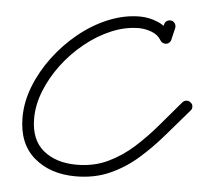

<svg xmlns="http://www.w3.org/2000/svg" viewBox="-46 -622 743 692"><g transform="rotate(5 325.0 -276.0)"><path d="M548 -568Q556 -566 560.5 -558.5Q565 -551 563 -542Q561 -532 558 -521Q555 -510 553 -500Q553 -500 553 -500Q553 -500 553 -500Q551 -491 543.5 -486.5Q536 -482 528 -484Q519 -486 514.5 -493.5Q510 -501 512 -509Q515 -520 517.5 -530.5Q520 -541 522 -552Q524 -561 531.5 -565.5Q539 -570 548 -568ZM550 -515Q555 -508 553 -499.5Q551 -491 543 -486Q536 -482 527.5 -484Q519 -486 514 -494Q502 -514 478.5 -522.5Q455 -531 433 -531Q384 -531 334 -510Q284 -489 239 -452.5Q194 -416 159.5 -370Q125 -324 105 -273.5Q85 -223 85 -174Q85 -97 131 -59Q177 -21 252 -21Q314 -21 364.5 -45Q415 -69 457.5 -107.5Q500 -146 538 -191Q576 -236 612 -278Q612 -278 612 -278Q612 -278 612 -278Q618 -285 627 -285.5Q636 -286 642 -280Q649 -275 649.5 -266Q650 -257 644 -251Q604 -205 563 -157Q522 -109 476 -68.5Q430 -28 375 -3.5Q320 21 252 21Q160 21 101.5 -29Q43 -79 43 -174Q43 -230 65 -286.5Q87 -343 125.5 -394.5Q164 -446 214 -486.5Q264 -527 320.5 -550Q377 -573 433 -573Q467 -573 499.5 -559Q532 -545 550 -515Q550 -515 550 -515Q550 -515 550 -515Z"/></g></svg>

Font: FRB American Cursive Medium
Style: Italic
Weight: 500
Italic angle: -25°
Version: Version 2.0;Modular Font Editor K font №1